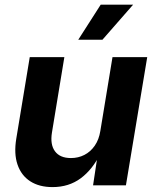

<svg xmlns="http://www.w3.org/2000/svg" viewBox="-20 -782 657 810"><path d="M201.7 7.3Q145.5 7.3 107.7 -17.1Q69.8 -41.5 54 -87.4Q38.1 -133.3 48.8 -197.8L105.5 -541H251.5L199.2 -223.1Q190.9 -172.4 211.9 -143.8Q232.9 -115.2 279.3 -115.2Q310.1 -115.2 335.9 -128.4Q361.8 -141.6 379.6 -167.2Q397.5 -192.9 403.3 -229.5L454.6 -541H601.1L511.2 0H372.6L393.1 -135.7H404.3Q371.1 -67.4 320.8 -30Q270.5 7.3 201.7 7.3ZM310.1 -614.3 404.8 -762.2H541.5L412.1 -614.3Z"/></svg>

Font: Inter 17pt
Style: Bold Italic
Weight: 700
Italic angle: -9.3988°
Version: Version 4.001;git-66647c0bb